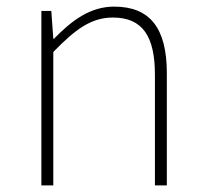

<svg xmlns="http://www.w3.org/2000/svg" viewBox="-20 -560 620 580"><path d="M105 0H141V-403C208 -472 256 -507 321 -507C411 -507 448 -450 448 -334V0H484V-339C484 -475 433 -540 325 -540C252 -540 197 -498 143 -443H141L135 -527H105Z"/></svg>

Font: Harano Aji Gothic ExtraLight
Style: Regular
Weight: 250
Foundry: Masamichi Hosoda
Version: HaranoAjiGothic-ExtraLight version 20230610;ttx 4.39.4